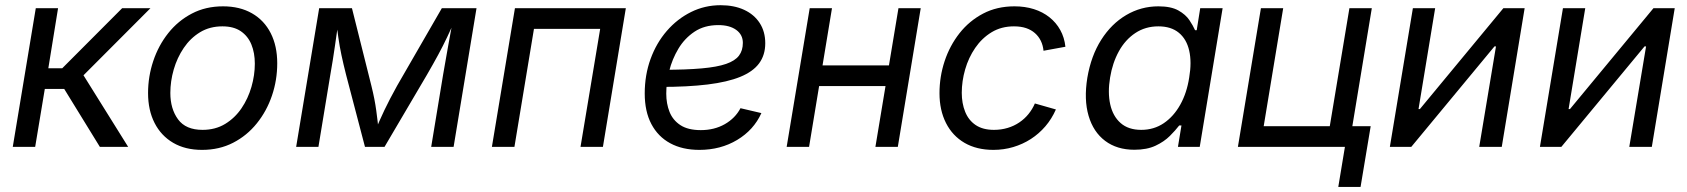

<svg xmlns="http://www.w3.org/2000/svg" viewBox="-20 -573 6583 749"><path d="M29.8 0 119.6 -541H206.5L168.5 -306.6H222.7L456.5 -541H566.9L305.7 -279.3L480 0H369.6L230.5 -226.1H154.8L117.2 0Z M768.1 11.7Q702.6 11.7 655.5 -15.9Q608.4 -43.5 583 -93.3Q557.6 -143.1 557.6 -210Q557.6 -274.4 577.9 -335Q598.1 -395.5 636.2 -443.6Q674.3 -491.7 728.3 -520Q782.2 -548.3 850.1 -548.3Q915.5 -548.3 963.1 -521Q1010.7 -493.7 1036.1 -443.6Q1061.5 -393.6 1061.5 -326.2Q1061.5 -260.7 1041 -200.2Q1020.5 -139.6 981.9 -91.8Q943.4 -43.9 889.4 -16.1Q835.4 11.7 768.1 11.7ZM770 -66.4Q820.3 -66.4 858.4 -89.6Q896.5 -112.8 922.1 -150.6Q947.8 -188.5 960.9 -234.1Q974.1 -279.8 974.1 -324.7Q974.1 -366.7 960.7 -399.4Q947.3 -432.1 919.4 -451.2Q891.6 -470.2 847.7 -470.2Q798.3 -470.2 760.5 -447.3Q722.7 -424.3 696.8 -386Q670.9 -347.7 657.7 -301.8Q644.5 -255.9 644.5 -210.4Q644.5 -148.4 674.6 -107.4Q704.6 -66.4 770 -66.4Z M1135.3 0 1225.1 -541H1353L1428.7 -238.8Q1435.5 -211.4 1440.2 -187.5Q1444.8 -163.6 1447.8 -141.8Q1450.7 -120.1 1453.1 -99.9Q1455.6 -79.6 1457.5 -59.6H1442.4Q1451.2 -80.6 1460.2 -101.1Q1469.2 -121.6 1479.5 -143.1Q1489.7 -164.6 1502 -188.2Q1514.2 -211.9 1529.3 -238.8L1703.6 -541H1838.9L1749.5 0H1662.1L1708.5 -281.2Q1713.4 -308.6 1718.3 -337.2Q1723.1 -365.7 1728.3 -394Q1733.4 -422.4 1738.5 -450Q1743.7 -477.5 1748.5 -503.9H1759.3Q1740.7 -462.9 1724.4 -428.2Q1708 -393.6 1689.2 -358.9Q1670.4 -324.2 1645.5 -281.2L1480 0H1403.8L1330.1 -281.2Q1319.3 -323.7 1312 -358.2Q1304.7 -392.6 1299.8 -427.2Q1294.9 -461.9 1289.6 -503.9H1302.7Q1298.3 -475.6 1294.4 -448.2Q1290.5 -420.9 1286.6 -393.8Q1282.7 -366.7 1278.3 -338.9Q1273.9 -311 1268.6 -281.2L1222.2 0Z M2421.4 -541 2332 0H2244.6L2321.3 -460.4H2063L1986.8 0H1898.9L1988.8 -541Z M2708.5 11.7Q2642.1 11.7 2594.5 -14.2Q2546.9 -40 2521 -89.1Q2495.1 -138.2 2495.1 -208.5Q2495.1 -280.3 2517.8 -342.8Q2540.5 -405.3 2581.3 -452.4Q2622.1 -499.5 2675.8 -526.1Q2729.5 -552.7 2791 -552.7Q2843.8 -552.7 2882.8 -534.7Q2921.9 -516.6 2943.6 -483.2Q2965.3 -449.7 2965.3 -404.3Q2965.3 -358.4 2941.4 -325.9Q2917.5 -293.5 2867.7 -273.2Q2817.9 -252.9 2740.5 -243.4Q2663.1 -233.9 2556.2 -233.9L2567.9 -300.8Q2657.2 -300.8 2717.3 -306.2Q2777.3 -311.5 2812.5 -323.7Q2847.7 -335.9 2862.8 -356Q2877.9 -376 2877.9 -405.8Q2877.9 -437.5 2852.1 -456.3Q2826.2 -475.1 2782.2 -475.1Q2728 -475.1 2689.5 -449.5Q2650.9 -423.8 2626.5 -383.1Q2602.1 -342.3 2590.6 -296.1Q2579.1 -250 2579.1 -208Q2579.1 -168.5 2592 -136.2Q2605 -104 2634.5 -84.7Q2664.1 -65.4 2713.9 -65.4Q2766.6 -65.4 2807.4 -88.6Q2848.1 -111.8 2868.7 -150.9L2950.2 -131.8Q2920.4 -65.9 2855.7 -27.1Q2791 11.7 2708.5 11.7Z M3467.8 -317.9 3454.1 -237.3H3154.8L3168 -317.9ZM3225.6 -541 3136.2 0H3048.8L3138.7 -541ZM3571.8 -541 3482.4 0H3395L3484.9 -541Z M3855.5 11.7Q3790 11.7 3742.9 -15.6Q3695.8 -43 3670.4 -93Q3645 -143.1 3645 -209.5Q3645 -273.9 3665 -334.5Q3685.1 -395 3723.1 -443.4Q3761.2 -491.7 3815.2 -520Q3869.1 -548.3 3937.5 -548.3Q3978.5 -548.3 4013.2 -537.4Q4047.9 -526.4 4074 -505.6Q4100.1 -484.9 4116.2 -455.8Q4132.3 -426.8 4136.2 -390.6L4050.8 -375Q4048.8 -396 4040.3 -413.6Q4031.7 -431.2 4017.3 -443.8Q4002.9 -456.5 3982.7 -463.4Q3962.4 -470.2 3935.5 -470.2Q3886.2 -470.2 3848.4 -447.3Q3810.5 -424.3 3784.4 -386.2Q3758.3 -348.1 3745.1 -302.2Q3731.9 -256.3 3731.9 -210.9Q3731.9 -169.9 3745.1 -137Q3758.3 -104 3786.1 -85.2Q3814 -66.4 3857.4 -66.4Q3885.7 -66.4 3910.9 -74Q3936 -81.5 3956.5 -95.5Q3977.1 -109.4 3992.4 -128.4Q4007.8 -147.5 4017.1 -169.4L4099.1 -146Q4083 -109.4 4058.1 -80.3Q4033.2 -51.3 4001.5 -30.8Q3969.7 -10.3 3932.6 0.7Q3895.5 11.7 3855.5 11.7Z M4405.3 11.2Q4337.4 11.2 4291.3 -23.4Q4245.1 -58.1 4226.6 -121.3Q4208 -184.6 4221.7 -269.5Q4236.3 -355.5 4275.9 -417.7Q4315.4 -480 4373.3 -514.2Q4431.2 -548.3 4499 -548.3Q4548.3 -548.3 4576.9 -532.2Q4605.5 -516.1 4619.9 -494.4Q4634.3 -472.7 4642.1 -455.1H4648.4L4662.1 -541H4749.5L4660.2 0H4575.2L4588.9 -83.5H4580.1Q4565.9 -64.9 4543.7 -42.7Q4521.5 -20.5 4487.8 -4.6Q4454.1 11.2 4405.3 11.2ZM4432.1 -66.4Q4481.4 -66.4 4520 -92.5Q4558.6 -118.7 4584.2 -164.6Q4609.9 -210.4 4619.1 -270.5Q4629.4 -330.6 4619.1 -375.5Q4608.9 -420.4 4578.6 -445.3Q4548.3 -470.2 4499 -470.2Q4448.2 -470.2 4408.9 -444.1Q4369.6 -418 4344.7 -372.8Q4319.8 -327.6 4310.5 -270.5Q4300.8 -212.4 4311 -166Q4321.3 -119.6 4351.6 -93Q4381.8 -66.4 4432.1 -66.4Z M4809.1 0 4898.9 -541H4985.8L4909.7 -80.6H5167.5L5244.1 -541H5331.5L5242.2 0ZM5200.7 156.2 5226.6 0H5189.9L5203.1 -80.6H5327.1L5287.6 156.2Z M5838.4 0H5750.5L5815.9 -392.1H5810.1L5485.4 0H5401.9L5491.7 -541H5578.6L5513.7 -147.5H5519L5844.7 -541H5927.7Z M6423.8 0H6335.9L6401.4 -392.1H6395.5L6070.8 0H5987.3L6077.1 -541H6164.1L6099.1 -147.5H6104.5L6430.2 -541H6513.2Z"/></svg>

Font: Inter 17pt
Style: Italic
Weight: 400
Italic angle: -9.3988°
Version: Version 4.001;git-66647c0bb